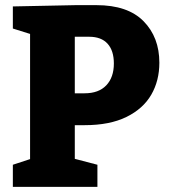

<svg xmlns="http://www.w3.org/2000/svg" viewBox="-20 -727 658 747"><path d="M271 -240V-109L359 -86V0H30V-86L97 -108V-595L30 -616V-702L275 -707H355Q477 -707 538.5 -644.5Q600 -582 600 -483Q600 -413 568.5 -358.5Q537 -304 472 -272Q407 -240 309 -240ZM271 -584V-364H309Q364 -364 393.5 -395Q423 -426 423 -480Q423 -530 398.5 -557Q374 -584 327 -584Z"/></svg>

Font: Bitter Pro ExtraBold
Style: Regular
Weight: 800
Designer: Sol Matas, and Bitter project Authors
Foundry: Sol Matas
Version: Version 1.010